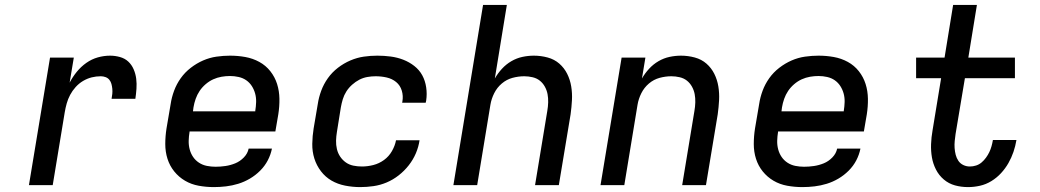

<svg xmlns="http://www.w3.org/2000/svg" viewBox="-20 -755 4240 783"><path d="M98 0 184 -520H281L264 -418Q276 -441 293 -462Q310 -483 332 -498.5Q354 -514 379 -521Q404 -528 429 -528Q449 -528 469 -522.5Q489 -517 503 -504Q517 -491 525 -472.5Q533 -454 535.5 -434Q538 -414 536.5 -393Q535 -372 532 -352H435Q437 -362 438 -372.5Q439 -383 438 -393Q437 -403 434.5 -412.5Q432 -422 426 -429.5Q420 -437 410.5 -440.5Q401 -444 391 -444Q372 -444 354 -439.5Q336 -435 319 -425Q302 -415 288.5 -400Q275 -385 266 -368Q257 -351 252 -333Q247 -315 244 -297L195 0Z M852 8Q821 8 790.5 2.5Q760 -3 734.5 -18Q709 -33 690.5 -56Q672 -79 663 -107.5Q654 -136 654 -167.5Q654 -199 659 -231L676 -331Q680 -358 690 -385Q700 -412 717 -436Q734 -460 758 -478.5Q782 -497 808.5 -508.5Q835 -520 863 -524Q891 -528 918 -528Q950 -528 980.5 -522.5Q1011 -517 1037.5 -502.5Q1064 -488 1082.5 -464.5Q1101 -441 1110 -412.5Q1119 -384 1119.5 -352.5Q1120 -321 1115 -289L1103 -219H753V-217Q750 -199 749.5 -181Q749 -163 753.5 -146Q758 -129 767.5 -115Q777 -101 791.5 -91.5Q806 -82 823.5 -78.5Q841 -75 859 -75Q879 -75 899.5 -78Q920 -81 939.5 -89Q959 -97 974.5 -113Q990 -129 994 -149H1089Q1084 -124 1072 -101Q1060 -78 1041 -59Q1022 -40 999 -26.5Q976 -13 951.5 -5.5Q927 2 902 5Q877 8 852 8ZM767 -301H1021V-303Q1024 -321 1024.5 -339Q1025 -357 1020.5 -373.5Q1016 -390 1007 -404Q998 -418 984.5 -427.5Q971 -437 953.5 -441Q936 -445 918 -445Q901 -445 883.5 -442Q866 -439 849.5 -431.5Q833 -424 818.5 -411.5Q804 -399 794 -384Q784 -369 778 -352Q772 -335 769 -317Z M1449 8Q1418 8 1387.5 2Q1357 -4 1332 -18.5Q1307 -33 1289 -56.5Q1271 -80 1262 -108.5Q1253 -137 1253.5 -168.5Q1254 -200 1259 -231L1276 -331Q1280 -358 1290 -385Q1300 -412 1317 -436Q1334 -460 1358 -478.5Q1382 -497 1409 -508.5Q1436 -520 1463.5 -524Q1491 -528 1519 -528Q1546 -528 1573 -524.5Q1600 -521 1624.5 -511.5Q1649 -502 1669.5 -486Q1690 -470 1702 -448Q1714 -426 1718 -399Q1722 -372 1718 -345L1716 -336H1620L1621 -341Q1625 -364 1618.5 -385.5Q1612 -407 1595.5 -420.5Q1579 -434 1557 -439Q1535 -444 1512 -444Q1495 -444 1478 -441Q1461 -438 1445.5 -430Q1430 -422 1416 -409.5Q1402 -397 1392.5 -382Q1383 -367 1378 -350.5Q1373 -334 1370 -317L1354 -217Q1351 -199 1350.5 -181.5Q1350 -164 1354 -147Q1358 -130 1367.5 -116Q1377 -102 1390.5 -92.5Q1404 -83 1421 -79.5Q1438 -76 1456 -76Q1479 -76 1502.5 -82Q1526 -88 1546 -102.5Q1566 -117 1578.5 -139Q1591 -161 1595 -183H1691Q1687 -156 1676 -130Q1665 -104 1647 -81Q1629 -58 1606 -40Q1583 -22 1557 -11Q1531 0 1503.5 4Q1476 8 1449 8Z M1829 0 1950 -735H2047L1998 -435Q2010 -456 2027 -474.5Q2044 -493 2065.5 -505.5Q2087 -518 2110.5 -523Q2134 -528 2157 -528Q2186 -528 2213.5 -520.5Q2241 -513 2261 -495.5Q2281 -478 2293 -454Q2305 -430 2309.5 -402.5Q2314 -375 2312.5 -346.5Q2311 -318 2307 -289L2259 0H2162L2212 -303Q2215 -320 2215.5 -337.5Q2216 -355 2213 -371Q2210 -387 2202 -401.5Q2194 -416 2181.5 -426Q2169 -436 2152 -440Q2135 -444 2118 -444Q2094 -444 2070 -437.5Q2046 -431 2026.5 -414.5Q2007 -398 1995.5 -375Q1984 -352 1980 -328L1926 0Z M2429 0 2515 -520H2612L2598 -435Q2610 -456 2627 -474.5Q2644 -493 2665.5 -505.5Q2687 -518 2710.5 -523Q2734 -528 2757 -528Q2786 -528 2813.5 -520.5Q2841 -513 2861 -495.5Q2881 -478 2893 -454Q2905 -430 2909.5 -402.5Q2914 -375 2912.5 -346.5Q2911 -318 2907 -289L2859 0H2762L2812 -303Q2815 -320 2815.5 -337.5Q2816 -355 2813 -371Q2810 -387 2802 -401.5Q2794 -416 2781.5 -426Q2769 -436 2752 -440Q2735 -444 2718 -444Q2694 -444 2670 -437.5Q2646 -431 2626.5 -414.5Q2607 -398 2595.5 -375Q2584 -352 2580 -328L2526 0Z M3252 8Q3221 8 3190.5 2.5Q3160 -3 3134.5 -18Q3109 -33 3090.5 -56Q3072 -79 3063 -107.5Q3054 -136 3054 -167.5Q3054 -199 3059 -231L3076 -331Q3080 -358 3090 -385Q3100 -412 3117 -436Q3134 -460 3158 -478.5Q3182 -497 3208.5 -508.5Q3235 -520 3263 -524Q3291 -528 3318 -528Q3350 -528 3380.5 -522.5Q3411 -517 3437.5 -502.5Q3464 -488 3482.5 -464.5Q3501 -441 3510 -412.5Q3519 -384 3519.5 -352.5Q3520 -321 3515 -289L3503 -219H3153V-217Q3150 -199 3149.5 -181Q3149 -163 3153.5 -146Q3158 -129 3167.5 -115Q3177 -101 3191.5 -91.5Q3206 -82 3223.5 -78.5Q3241 -75 3259 -75Q3279 -75 3299.5 -78Q3320 -81 3339.5 -89Q3359 -97 3374.5 -113Q3390 -129 3394 -149H3489Q3484 -124 3472 -101Q3460 -78 3441 -59Q3422 -40 3399 -26.5Q3376 -13 3351.5 -5.5Q3327 2 3302 5Q3277 8 3252 8ZM3167 -301H3421V-303Q3424 -321 3424.5 -339Q3425 -357 3420.5 -373.5Q3416 -390 3407 -404Q3398 -418 3384.5 -427.5Q3371 -437 3353.5 -441Q3336 -445 3318 -445Q3301 -445 3283.5 -442Q3266 -439 3249.5 -431.5Q3233 -424 3218.5 -411.5Q3204 -399 3194 -384Q3184 -369 3178 -352Q3172 -335 3169 -317Z M3928 8Q3900 8 3874.5 1Q3849 -6 3829 -23Q3809 -40 3797 -63.5Q3785 -87 3780.5 -113Q3776 -139 3777 -167Q3778 -195 3783 -223L3818 -436H3716V-520H3832L3867 -735H3964L3929 -520H4119V-436H3915L3877 -209Q3875 -195 3873.5 -180.5Q3872 -166 3873 -151.5Q3874 -137 3877.5 -123.5Q3881 -110 3888.5 -99Q3896 -88 3908.5 -82Q3921 -76 3935 -76Q3948 -76 3960.5 -80Q3973 -84 3983 -92.5Q3993 -101 4001 -112Q4009 -123 4014.5 -134.5Q4020 -146 4023.5 -158.5Q4027 -171 4029 -183V-184H4125V-183Q4121 -159 4113 -135.5Q4105 -112 4092.5 -90Q4080 -68 4062.5 -49Q4045 -30 4023 -16.5Q4001 -3 3976.5 2.5Q3952 8 3928 8Z"/></svg>

Font: Iosevka Md Ex Obl
Style: Regular
Weight: 500
Width: 7
Italic angle: -9°
Monospace: yes
Designer: Belleve Invis
Foundry: Belleve Invis
Version: Version 32.5.0; ttfautohint (v1.8.4)